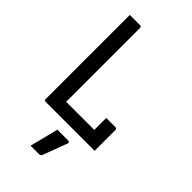

<svg xmlns="http://www.w3.org/2000/svg" viewBox="-280 -785 1111 1111"><g transform="rotate(45 275.0 -229.5)"><path d="M93 0Q90 0 88 -0.5Q86 -1 84.5 -2.5Q83 -4 82.5 -6Q82 -8 82 -11Q82 -92 82 -175.5Q82 -259 82 -338.5Q82 -418 82 -487Q82 -556 82 -608Q82 -631 82 -654Q82 -677 82 -700Q103 -700 124 -700Q145 -700 166 -700Q170 -700 172 -698.5Q174 -697 175.5 -694.5Q177 -692 177 -689Q177 -614 177 -538Q177 -462 177 -386Q177 -310 177 -234.5Q177 -159 177 -84H426Q442 -84 454 -78Q466 -72 474 -61Q482 -50 487 -35Q492 -20 494 0ZM407 -182Q420 -182 432.5 -182Q445 -182 457.5 -182Q470 -182 483 -182Q486 -182 488.5 -180.5Q491 -179 492.5 -176.5Q494 -174 494 -171Q494 -152 494 -130.5Q494 -109 494 -85.5Q494 -62 494 -40Q494 -18 494 0Q460 -2 441 -10.5Q422 -19 414.5 -33.5Q407 -48 407 -68Q407 -86 407 -105.5Q407 -125 407 -145Q407 -165 407 -182ZM255 66Q272 66 286.5 66Q301 66 315.5 66Q330 66 344 66Q350 66 353 70Q356 74 354 80Q343 109 334.5 131.5Q326 154 317.5 177Q309 200 297 231Q296 235 292.5 238Q289 241 282 241Q268 241 250 241Q232 241 211 241Q220 208 227 178.5Q234 149 241.5 121.5Q249 94 255 66Z"/></g></svg>

Font: Recursive
Style: Regular
Weight: 400
Version: Version 1.085